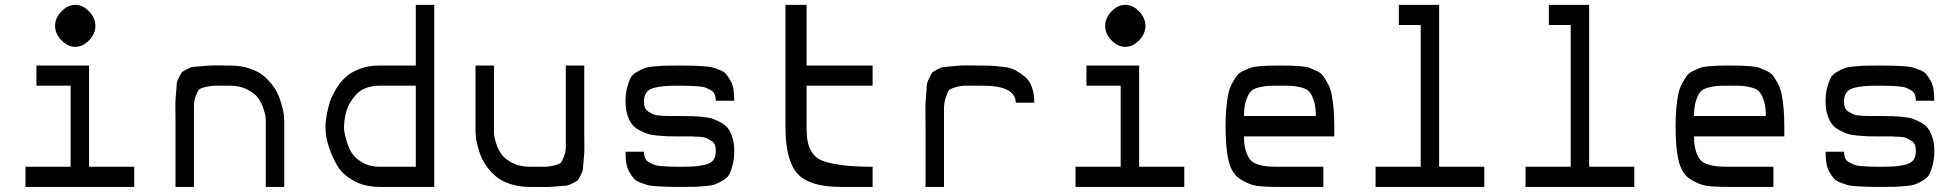

<svg xmlns="http://www.w3.org/2000/svg" viewBox="-20 -770 8074 791"><path d="M373 -663Q373 -631 347 -604Q321 -577 290 -577Q259 -577 233 -604Q207 -631 207 -663Q207 -696 233 -723Q259 -750 290 -750Q321 -750 347 -723Q373 -696 373 -663ZM85 0V-83H271V-417H130V-500H347V-83H533V0Z M703 0V-273Q703 -317 702.5 -335.5Q702 -354 705 -384Q708 -414 708 -423.5Q708 -433 717.5 -451.5Q727 -470 730 -473Q733 -476 751.5 -485.5Q770 -495 778.5 -495Q787 -495 818 -498Q849 -501 865.5 -500.5Q882 -500 927 -500Q973 -500 1009.5 -487.5Q1046 -475 1069 -455Q1092 -435 1108.5 -410.5Q1125 -386 1133 -362Q1141 -338 1145.5 -318Q1150 -298 1150 -286L1151 -273V0H1075V-273Q1075 -279 1074 -289Q1073 -299 1065 -323.5Q1057 -348 1043 -367Q1029 -386 998.5 -401.5Q968 -417 927 -417Q883 -417 866 -417Q849 -417 826.5 -411.5Q804 -406 799 -400Q794 -394 786.5 -374.5Q779 -355 779 -334.5Q779 -314 779 -273V0Z M1544 0Q1482 0 1436 -26Q1390 -52 1369 -88.5Q1348 -125 1336 -161.5Q1324 -198 1322 -224L1321 -250Q1321 -255 1321.5 -264Q1322 -273 1326.5 -299Q1331 -325 1338.5 -348.5Q1346 -372 1363 -401Q1380 -430 1402.5 -451Q1425 -472 1461.5 -486Q1498 -500 1544 -500H1693V-750H1769V0ZM1544 -83H1693V-417H1544Q1514 -417 1489.5 -408Q1465 -399 1450.5 -384Q1436 -369 1425 -351.5Q1414 -334 1408.5 -316Q1403 -298 1400.5 -283Q1398 -268 1398 -259L1397 -250Q1397 -243 1398 -232Q1399 -221 1407 -192Q1415 -163 1428.5 -141Q1442 -119 1472.5 -101Q1503 -83 1544 -83Z M2163 0Q2117 0 2080.5 -12.5Q2044 -25 2021 -45Q1998 -65 1981.5 -89.5Q1965 -114 1957 -138Q1949 -162 1944.5 -182Q1940 -202 1940 -214L1939 -227V-500H2015V-227Q2015 -221 2016 -211Q2017 -201 2025 -176.5Q2033 -152 2047 -133Q2061 -114 2091.5 -98.5Q2122 -83 2163 -83Q2207 -83 2224 -83Q2241 -83 2263.5 -88.5Q2286 -94 2291 -100Q2296 -106 2303.5 -125.5Q2311 -145 2311 -165.5Q2311 -186 2311 -227V-500H2387V-227Q2387 -183 2387.5 -164.5Q2388 -146 2385 -116Q2382 -86 2382 -76.5Q2382 -67 2372.5 -48.5Q2363 -30 2360 -27Q2357 -24 2338.5 -14.5Q2320 -5 2311.5 -5Q2303 -5 2272 -2Q2241 1 2224.5 0.5Q2208 0 2163 0Z M2781 0Q2747 0 2731 -0.5Q2715 -1 2688 -2.5Q2661 -4 2648.5 -7.5Q2636 -11 2617.5 -18Q2599 -25 2590.5 -35.5Q2582 -46 2573 -61Q2564 -76 2560.5 -97Q2557 -118 2557 -145H2633Q2633 -130 2637.5 -119Q2642 -108 2653.5 -101.5Q2665 -95 2675.5 -91Q2686 -87 2707 -85.5Q2728 -84 2741 -83.5Q2754 -83 2781 -83Q2821 -83 2841.5 -84.5Q2862 -86 2885.5 -91.5Q2909 -97 2919 -111Q2929 -125 2929 -148Q2929 -163 2925 -173.5Q2921 -184 2910 -190.5Q2899 -197 2890.5 -201Q2882 -205 2861 -206.5Q2840 -208 2828.5 -208Q2817 -208 2790 -208H2777Q2747 -208 2731 -208.5Q2715 -209 2688 -211.5Q2661 -214 2645.5 -219.5Q2630 -225 2611 -235.5Q2592 -246 2581.5 -261Q2571 -276 2564 -299Q2557 -322 2557 -352Q2557 -383 2563 -406.5Q2569 -430 2576.5 -446Q2584 -462 2602 -472.5Q2620 -483 2633.5 -488.5Q2647 -494 2676 -496.5Q2705 -499 2723.5 -499.5Q2742 -500 2781 -500Q2815 -500 2831 -499.5Q2847 -499 2874 -497.5Q2901 -496 2913.5 -492.5Q2926 -489 2944.5 -482Q2963 -475 2971.5 -464.5Q2980 -454 2989 -439Q2998 -424 3001.5 -403Q3005 -382 3005 -355H2929Q2929 -370 2924.5 -381Q2920 -392 2908.5 -398.5Q2897 -405 2886.5 -409Q2876 -413 2855 -414.5Q2834 -416 2821 -416.5Q2808 -417 2781 -417Q2741 -417 2720.5 -415.5Q2700 -414 2676.5 -408.5Q2653 -403 2643 -389Q2633 -375 2633 -352Q2633 -337 2637 -326.5Q2641 -316 2652 -309.5Q2663 -303 2671.5 -299Q2680 -295 2701 -293.5Q2722 -292 2733.5 -292Q2745 -292 2772 -292H2785Q2815 -292 2831 -291.5Q2847 -291 2874 -288.5Q2901 -286 2916.5 -280.5Q2932 -275 2951 -264.5Q2970 -254 2980.5 -239Q2991 -224 2998 -201Q3005 -178 3005 -148Q3005 -117 2999 -93.5Q2993 -70 2985.5 -54Q2978 -38 2960 -27.5Q2942 -17 2928.5 -11.5Q2915 -6 2886 -3.5Q2857 -1 2838.5 -0.5Q2820 0 2781 0Z M3442 0Q3316 0 3266 -54Q3216 -108 3216 -247V-750H3303V-500H3575V-417H3303V-247Q3303 -207 3308.5 -182Q3314 -157 3329.5 -136Q3345 -115 3376 -105Q3407 -95 3454.5 -89Q3502 -83 3575 -83V0Z M3793 0V-253Q3793 -301 3792.5 -321Q3792 -341 3795 -374Q3798 -407 3798 -417Q3798 -427 3807.5 -447Q3817 -467 3820 -470.5Q3823 -474 3841.5 -484Q3860 -494 3868.5 -494Q3877 -494 3907.5 -497.5Q3938 -501 3955.5 -500.5Q3973 -500 4017 -500Q4048 -500 4065.5 -499Q4083 -498 4113.5 -494.5Q4144 -491 4162.5 -481Q4181 -471 4201 -455Q4221 -439 4231 -411.5Q4241 -384 4241 -347H4165Q4163 -418 4025 -417Q4021 -417 4019 -417H4017Q3973 -417 3956 -417Q3939 -417 3916.5 -410.5Q3894 -404 3889 -397.5Q3884 -391 3876.5 -368.5Q3869 -346 3869 -323Q3869 -300 3869 -253V0Z M4699 -663Q4699 -631 4673 -604Q4647 -577 4616 -577Q4585 -577 4559 -604Q4533 -631 4533 -663Q4533 -696 4559 -723Q4585 -750 4616 -750Q4647 -750 4673 -723Q4699 -696 4699 -663ZM4411 0V-83H4597V-417H4456V-500H4673V-83H4859V0Z M5253 0Q5186 0 5156.5 -4.5Q5127 -9 5091 -31Q5055 -53 5042 -106Q5029 -159 5029 -250Q5029 -291 5032 -323.5Q5035 -356 5040 -381Q5045 -406 5055 -424.5Q5065 -443 5074 -456Q5083 -469 5100 -477Q5117 -485 5129.5 -490Q5142 -495 5166 -497Q5190 -499 5206.5 -499.5Q5223 -500 5253 -500Q5283 -500 5299.5 -499.5Q5316 -499 5340 -497Q5364 -495 5376.5 -490Q5389 -485 5406 -477Q5423 -469 5432 -456Q5441 -443 5451 -424.5Q5461 -406 5466 -381Q5471 -356 5474 -323.5Q5477 -291 5477 -250V-208H5105Q5105 -172 5112.5 -148.5Q5120 -125 5130.5 -112Q5141 -99 5162.5 -92.5Q5184 -86 5202 -84.5Q5220 -83 5253 -83H5432V0ZM5105 -292H5401Q5401 -329 5393.5 -353Q5386 -377 5376 -390Q5366 -403 5343.5 -409Q5321 -415 5304.5 -416Q5288 -417 5253 -417Q5218 -417 5201.5 -416Q5185 -415 5162.5 -409Q5140 -403 5130 -390Q5120 -377 5112.5 -353Q5105 -329 5105 -292Z M5647 0V-83H5833V-667H5743V-750H5909V-83H6095V0Z M6265 0V-83H6451V-667H6361V-750H6527V-83H6713V0Z M7107 0Q7040 0 7010.5 -4.5Q6981 -9 6945 -31Q6909 -53 6896 -106Q6883 -159 6883 -250Q6883 -291 6886 -323.5Q6889 -356 6894 -381Q6899 -406 6909 -424.5Q6919 -443 6928 -456Q6937 -469 6954 -477Q6971 -485 6983.5 -490Q6996 -495 7020 -497Q7044 -499 7060.5 -499.5Q7077 -500 7107 -500Q7137 -500 7153.5 -499.5Q7170 -499 7194 -497Q7218 -495 7230.5 -490Q7243 -485 7260 -477Q7277 -469 7286 -456Q7295 -443 7305 -424.5Q7315 -406 7320 -381Q7325 -356 7328 -323.5Q7331 -291 7331 -250V-208H6959Q6959 -172 6966.5 -148.5Q6974 -125 6984.5 -112Q6995 -99 7016.5 -92.5Q7038 -86 7056 -84.5Q7074 -83 7107 -83H7286V0ZM6959 -292H7255Q7255 -329 7247.5 -353Q7240 -377 7230 -390Q7220 -403 7197.5 -409Q7175 -415 7158.5 -416Q7142 -417 7107 -417Q7072 -417 7055.5 -416Q7039 -415 7016.5 -409Q6994 -403 6984 -390Q6974 -377 6966.5 -353Q6959 -329 6959 -292Z M7725 0Q7691 0 7675 -0.5Q7659 -1 7632 -2.5Q7605 -4 7592.5 -7.5Q7580 -11 7561.5 -18Q7543 -25 7534.5 -35.5Q7526 -46 7517 -61Q7508 -76 7504.5 -97Q7501 -118 7501 -145H7577Q7577 -130 7581.5 -119Q7586 -108 7597.5 -101.5Q7609 -95 7619.5 -91Q7630 -87 7651 -85.5Q7672 -84 7685 -83.5Q7698 -83 7725 -83Q7765 -83 7785.5 -84.5Q7806 -86 7829.5 -91.5Q7853 -97 7863 -111Q7873 -125 7873 -148Q7873 -163 7869 -173.5Q7865 -184 7854 -190.5Q7843 -197 7834.5 -201Q7826 -205 7805 -206.5Q7784 -208 7772.5 -208Q7761 -208 7734 -208H7721Q7691 -208 7675 -208.5Q7659 -209 7632 -211.5Q7605 -214 7589.5 -219.5Q7574 -225 7555 -235.5Q7536 -246 7525.5 -261Q7515 -276 7508 -299Q7501 -322 7501 -352Q7501 -383 7507 -406.5Q7513 -430 7520.5 -446Q7528 -462 7546 -472.5Q7564 -483 7577.5 -488.5Q7591 -494 7620 -496.5Q7649 -499 7667.5 -499.5Q7686 -500 7725 -500Q7759 -500 7775 -499.5Q7791 -499 7818 -497.5Q7845 -496 7857.5 -492.5Q7870 -489 7888.5 -482Q7907 -475 7915.5 -464.5Q7924 -454 7933 -439Q7942 -424 7945.5 -403Q7949 -382 7949 -355H7873Q7873 -370 7868.5 -381Q7864 -392 7852.5 -398.5Q7841 -405 7830.5 -409Q7820 -413 7799 -414.5Q7778 -416 7765 -416.5Q7752 -417 7725 -417Q7685 -417 7664.5 -415.5Q7644 -414 7620.5 -408.5Q7597 -403 7587 -389Q7577 -375 7577 -352Q7577 -337 7581 -326.5Q7585 -316 7596 -309.5Q7607 -303 7615.5 -299Q7624 -295 7645 -293.5Q7666 -292 7677.5 -292Q7689 -292 7716 -292H7729Q7759 -292 7775 -291.5Q7791 -291 7818 -288.5Q7845 -286 7860.5 -280.5Q7876 -275 7895 -264.5Q7914 -254 7924.5 -239Q7935 -224 7942 -201Q7949 -178 7949 -148Q7949 -117 7943 -93.5Q7937 -70 7929.5 -54Q7922 -38 7904 -27.5Q7886 -17 7872.5 -11.5Q7859 -6 7830 -3.5Q7801 -1 7782.5 -0.5Q7764 0 7725 0Z"/></svg>

Font: Hermit Light
Style: Regular
Weight: 300
Designer: Pablo Caro
Version: Version 2.000;PS 002.000;hotconv 1.0.88;makeotf.lib2.5.64775